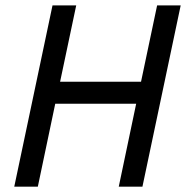

<svg xmlns="http://www.w3.org/2000/svg" viewBox="-20 -696 694 716"><path d="M422.9 0 487.8 -309.1H186L121.1 0H33.2L175.8 -675.8H264.2L204.1 -391.1H505.9L565.9 -675.8H653.8L511.2 0Z"/></svg>

Font: Clear Sans
Style: Italic
Weight: 400
Italic angle: -12°
Foundry: Intel Corporation
Version: Version 1.00